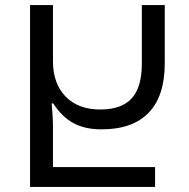

<svg xmlns="http://www.w3.org/2000/svg" viewBox="-20 -734 743 754"><path d="M98 -714H188V-494Q188 -406 237.5 -355Q287 -304 374 -304Q457 -304 497 -347.5Q537 -391 537 -484V-714H627V-485Q627 -357 564 -291.5Q501 -226 378 -226Q314 -226 268.5 -250.5Q223 -275 189 -328H183Q188 -267 188 -242V-78H589V0H98Z"/></svg>

Font: Noto Sans Georgian
Style: Regular
Weight: 400
Designer: Monotype Design team
Foundry: Monotype Imaging Inc.
Version: Version 1.000